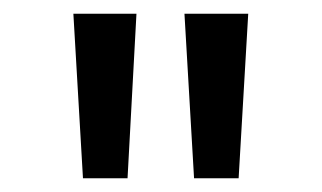

<svg xmlns="http://www.w3.org/2000/svg" viewBox="-20 -765 469 280"><path d="M87 -745H179L166 -505H101ZM342 -745 328 -505H263L249 -745Z"/></svg>

Font: Eudoxus Sans Medium
Style: Regular
Weight: 500
Designer: Stijn de Vries
Foundry: tokotype
Version: Version 2.005